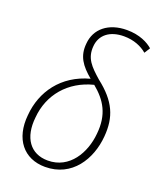

<svg xmlns="http://www.w3.org/2000/svg" viewBox="-143 -849 780 946"><g transform="rotate(20 247.5 -376.0)"><path d="M208 10C349 10 422 -109 432 -231C441 -335 410 -408 311 -485C258 -532 223 -565 229 -631C234 -691 281 -728 355 -728C407 -728 448 -710 476 -686L495 -716C470 -738 425 -762 358 -762C261 -762 198 -709 192 -631C185 -563 215 -522 271 -475C129 -437 52 -327 42 -201C29 -73 96 10 208 10ZM210 -24C118 -24 69 -94 81 -203C91 -325 171 -421 298 -453C365 -398 404 -335 393 -231C384 -129 324 -24 210 -24Z"/></g></svg>

Font: Noto Sans SemiCondensed ExtraLight
Style: Italic
Weight: 200
Width: 4
Italic angle: -12°
Designer: Monotype Design Team
Foundry: Monotype Imaging Inc.
Version: Version 2.013